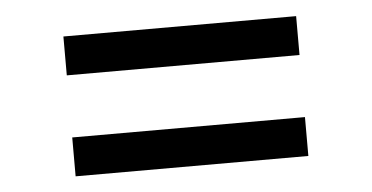

<svg xmlns="http://www.w3.org/2000/svg" viewBox="-32 -455 716 370"><g transform="rotate(-5 326.0 -269.5)"><path d="M101.1 -134.3V-209.5H551.3V-134.3ZM101.1 -329.6V-404.8H551.3V-329.6Z"/></g></svg>

Font: Spinnaker
Style: Regular
Weight: 400
Designer: Elena Albertoni
Foundry: Elena Albertoni
Version: Version 1.001